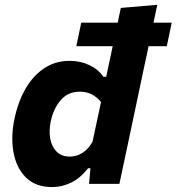

<svg xmlns="http://www.w3.org/2000/svg" viewBox="-20 -766 736 800"><path d="M197.5 13.5Q128 13.5 88 -26.5Q48 -66.5 36.2 -131.5Q24.5 -196.5 40.5 -272Q55.5 -343 87 -397.2Q118.5 -451.5 164.8 -482Q211 -512.5 270.5 -512.5Q315 -512.5 352.8 -494.5Q390.5 -476.5 410.5 -446H422.5L432.5 -493.5Q437 -513.5 441.2 -533.5Q445.5 -553.5 449.5 -573.5H298L318.5 -671.5H470.5Q473.5 -687 476.8 -702.2Q480 -717.5 483.5 -733L635.5 -746Q631.5 -727.5 627.5 -709Q623.5 -690.5 619.5 -671.5H695.5L675 -573.5H599Q595 -554 590.8 -534Q586.5 -514 582 -493.5L523.5 -216.5Q510 -153 499.5 -103.2Q489 -53.5 477.5 0H351L357 -65H347Q315 -24 276.5 -5.2Q238 13.5 197.5 13.5ZM271.5 -113.5Q298.5 -113.5 323.2 -128.8Q348 -144 365.5 -175.5L401 -341Q385.5 -360 363.8 -372Q342 -384 313 -384Q263 -384 232.8 -348.5Q202.5 -313 191.5 -260.5Q183.5 -222.5 189.2 -189Q195 -155.5 215.5 -134.5Q236 -113.5 271.5 -113.5Z"/></svg>

Font: Commissioner
Style: Bold Italic
Weight: 700
Italic angle: -12°
Designer: Kostas Bartsokas
Foundry: Kostas Bartsokas
Version: Version 1.000; ttfautohint (v1.8.3)